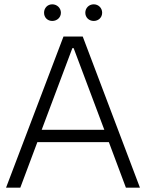

<svg xmlns="http://www.w3.org/2000/svg" viewBox="-20 -869 677 889"><path d="M222 -772C244 -772 262 -788 262 -810C262 -832 244 -849 222 -849C200 -849 184 -832 184 -810C184 -788 200 -772 222 -772ZM414 -772C436 -772 453 -788 453 -810C453 -832 436 -849 414 -849C392 -849 375 -832 375 -810C375 -788 392 -772 414 -772ZM8 0H74L153 -211H484L563 0H628L363 -700H274ZM173 -268 315 -646H321L463 -268Z"/></svg>

Font: Fixel Display Light
Style: Regular
Weight: 300
Designer: AlfaBravo + MacPaw
Foundry: Kyrylo Tkachov, Marchela Mozhyna, Serhii Makarenko, Maria Weinstein, Zakhar Kryvoshyya
Version: Version 1.211